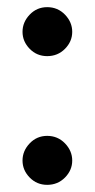

<svg xmlns="http://www.w3.org/2000/svg" viewBox="-20 -504 265 537"><path d="M112 -347Q83 -347 63 -367.5Q43 -388 43 -415Q43 -442 63 -463Q83 -484 112 -484Q141.5 -484 161.8 -463Q182 -442 182 -415Q182 -388 161.8 -367.5Q141.5 -347 112 -347ZM112 13Q83 13 63 -7.5Q43 -28 43 -55Q43 -82 63 -103Q83 -124 112 -124Q141.5 -124 161.8 -103Q182 -82 182 -55Q182 -28 161.8 -7.5Q141.5 13 112 13Z"/></svg>

Font: Overpass
Style: Regular
Weight: 400
Designer: Delve Withrington, Dave Bailey, Thomas Jockin
Foundry: Delve Fonts LLC
Version: Version 4.000